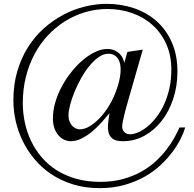

<svg xmlns="http://www.w3.org/2000/svg" viewBox="-20 -742 998 987"><path d="M932.1 -86.9H902.8Q892.6 -64 876.5 -34.4Q860.4 -4.9 836.4 26.1Q812.5 57.1 780.3 87.2Q748 117.2 706.1 140.6Q664.1 164.1 611.6 178.5Q559.1 192.9 495.1 192.9Q427.7 192.9 371.8 177Q315.9 161.1 271.7 133.3Q227.5 105.5 194.8 67.1Q162.1 28.8 140.4 -16.1Q118.7 -61 107.9 -111.1Q97.2 -161.1 97.2 -211.9Q97.2 -283.2 113 -346.7Q128.9 -410.2 157.7 -464.1Q186.5 -518.1 226.8 -560.8Q267.1 -603.5 315.4 -633.5Q363.8 -663.6 418.7 -679.7Q473.6 -695.8 532.2 -695.8Q600.1 -695.8 659.9 -674.6Q719.7 -653.3 764.4 -613Q809.1 -572.8 835 -514.9Q860.8 -457 860.8 -383.8Q860.8 -331.5 850.6 -286.6Q840.3 -241.7 823.2 -204.8Q806.2 -168 783.9 -139.4Q761.7 -110.8 738 -91.3Q714.4 -71.8 690.7 -61.8Q667 -51.8 647 -51.8Q635.3 -51.8 627.7 -56.4Q620.1 -61 615.7 -67.1Q611.3 -73.2 609.6 -79.6Q607.9 -85.9 607.9 -89.8Q607.9 -101.6 612.3 -122.6Q616.7 -143.6 623.5 -169.9Q630.4 -196.3 638.9 -225.8Q647.5 -255.4 655.8 -284.2L713.9 -486.8L634.8 -475.1L619.1 -418.9Q617.2 -427.7 612.1 -440.2Q606.9 -452.6 596.9 -463.6Q586.9 -474.6 570.8 -482.4Q554.7 -490.2 530.8 -490.2Q502 -490.2 470.2 -475.3Q438.5 -460.4 407.5 -434.6Q376.5 -408.7 348.4 -373.8Q320.3 -338.9 298.8 -299.3Q277.3 -259.8 264.6 -217Q252 -174.3 252 -132.8Q252 -105.5 259.5 -83.7Q267.1 -62 279.8 -47.1Q292.5 -32.2 308.8 -24.2Q325.2 -16.1 342.8 -16.1Q372.1 -16.1 399.9 -30.3Q427.7 -44.4 453.4 -65.7Q479 -86.9 501.7 -112.3Q524.4 -137.7 543 -160.2Q537.6 -129.4 535.4 -103Q533.2 -76.7 539.1 -57.4Q544.9 -38.1 561.8 -27.1Q578.6 -16.1 611.8 -16.1Q670.9 -16.1 721.9 -43.9Q772.9 -71.8 810.8 -120.1Q848.6 -168.5 870.4 -233.6Q892.1 -298.8 892.1 -374Q892.1 -459 863.3 -524.2Q834.5 -589.4 784.9 -633.3Q735.4 -677.2 669.2 -699.7Q603 -722.2 528.8 -722.2Q473.6 -722.2 416.5 -708.3Q359.4 -694.3 306.2 -666.3Q252.9 -638.2 206.1 -596.7Q159.2 -555.2 124.3 -500Q89.4 -444.8 69.1 -376.5Q48.8 -308.1 48.8 -226.1Q48.8 -172.9 61 -118.9Q73.2 -64.9 97.9 -14.9Q122.6 35.2 159.7 78.9Q196.8 122.6 246.1 155Q295.4 187.5 356.9 206.3Q418.5 225.1 492.2 225.1Q562.5 225.1 620.6 208.5Q678.7 191.9 725.3 165.3Q772 138.7 807.6 104.7Q843.3 70.8 868.7 36.1Q894 1.5 909.9 -31Q925.8 -63.5 932.1 -86.9ZM571.8 -261.2Q558.6 -227.5 538.1 -194.6Q517.6 -161.6 492.9 -135.5Q468.3 -109.4 441.7 -93.3Q415 -77.1 390.1 -77.1Q380.9 -77.1 370.6 -81.5Q360.4 -85.9 351.8 -94.7Q343.3 -103.5 337.6 -116.9Q332 -130.4 332 -148.9Q332 -170.4 340.3 -202.4Q348.6 -234.4 363 -269.5Q377.4 -304.7 397 -339.8Q416.5 -375 439.5 -403.1Q462.4 -431.2 487.3 -448.5Q512.2 -465.8 537.1 -465.8Q561 -465.8 576.7 -451.9Q592.3 -438 597.7 -411.6Q603 -385.3 596.9 -347.2Q590.8 -309.1 571.8 -261.2Z"/></svg>

Font: Galatia SIL
Style: Regular
Weight: 400
Designer: Development by SIL's NRSI team
Version: Version 2.1